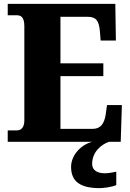

<svg xmlns="http://www.w3.org/2000/svg" viewBox="-20 -734 674 994"><path d="M20 0H458C401 14 348 68 348 130C348 206 396 240 496 240C516 240 562 234 582 224V155C559 160 539 163 522 163C485 163 457 148 457 115C457 52 505 13 545 0H605L611 -190H534L527 -140C520 -96 502 -67 461 -67H293V-340H515V-406H293V-647H434C478 -647 492 -626 497 -574L501 -524H580L577 -714H20V-655H66C86 -655 106 -648 106 -599V-110C106 -79 93 -59 68 -59H20Z"/></svg>

Font: Noto Serif Tamil SemiCondensed Black
Style: Regular
Weight: 900
Width: 4
Designer: Indian Type Foundry, Tom Grace, and the Monotype Design Team
Foundry: Monotype Imaging Inc.
Version: Version 2.004